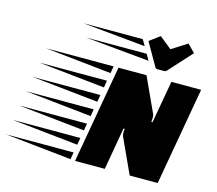

<svg xmlns="http://www.w3.org/2000/svg" viewBox="-370 -1033 1340 1185"><g transform="rotate(15 300.5 -440.5)"><path d="M204 0 314 -625H493L595 -403Q598 -396 598 -383Q598 -376 597.5 -368.5Q597 -361 596 -355H604L652 -625H842L732 0H553L451 -222Q450 -226 448.5 -231.5Q447 -237 447 -244Q447 -250 447.5 -257Q448 -264 449 -270H441L394 0ZM275 -580 -148 -625H283ZM259 -484 -165 -529H266ZM242 -388 -182 -433H250ZM225 -292 -199 -337H233ZM208 -196 -216 -241H216ZM191 -100 -233 -145H199ZM174 -3 -250 -48H182ZM591 -678H546Q541 -678 538 -680.5Q535 -683 533 -687L450 -832L516 -881L594 -818L693 -881L741 -832L609 -687Q602 -678 591 -678ZM436 -795 35 -834H413ZM482 -714 74 -753H460Z"/></g></svg>

Font: Faster One
Style: Regular
Weight: 400
Designer: Eduardo Rodriguez Tunni
Foundry: Eduardo Rodriguez Tunni
Version: Version 1.003; ttfautohint (v1.8.4.7-5d5b);gftools[0.9.23]